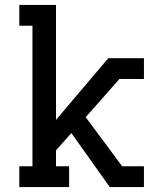

<svg xmlns="http://www.w3.org/2000/svg" viewBox="-20 -755 640 775"><path d="M58 0V-84H111V-651H58V-735H206V-271L417 -520H561V-436H462L326 -282L473 -84H561V0H423L268 -218L206 -148V-84H259V0Z"/></svg>

Font: Iosevka HT Medium Extended
Style: Regular
Weight: 500
Width: 7
Monospace: yes
Designer: Belleve Invis
Foundry: Belleve Invis
Version: Version 32.3.0; ttfautohint (v1.8.4)